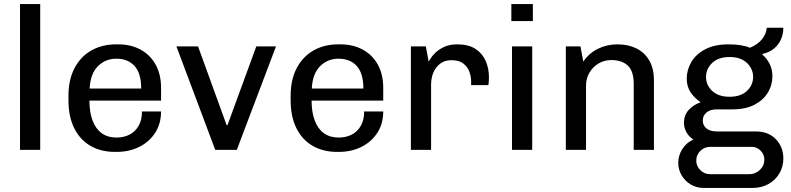

<svg xmlns="http://www.w3.org/2000/svg" viewBox="-20 -740 3906 948"><path d="M78.8 0V-720H178.5V0Z M547 10Q479 10 427.2 -19.6Q375.5 -49.2 346.8 -106.5Q318 -163.8 318 -245V-266Q318 -347.5 348.5 -404.6Q379 -461.8 432 -491.4Q485 -521 553 -521H563.8Q626 -521 673.9 -495.1Q721.8 -469.2 748.5 -420.9Q775.2 -372.5 775.2 -306.5V-243.2H421.5Q421.5 -186 437 -144.9Q452.5 -103.8 482.2 -82.2Q512 -60.8 555.2 -60.8Q590.8 -60.8 619 -75Q647.2 -89.2 664.1 -118Q681 -146.8 681 -189.8H775.2Q775.2 -129 746 -84.1Q716.8 -39.2 667.2 -14.6Q617.8 10 555.8 10ZM422.5 -302.8H677.2Q677.2 -378 644.5 -414.1Q611.8 -450.2 554.2 -450.2Q500.8 -450.2 463.5 -413.2Q426.2 -376.2 422.5 -302.8Z M1042.8 0 851 -511H957.8L1099 -122H1103.2L1245.5 -511H1342.8L1149.2 0Z M1644 10Q1576 10 1524.2 -19.6Q1472.5 -49.2 1443.8 -106.5Q1415 -163.8 1415 -245V-266Q1415 -347.5 1445.5 -404.6Q1476 -461.8 1529 -491.4Q1582 -521 1650 -521H1660.8Q1723 -521 1770.9 -495.1Q1818.8 -469.2 1845.5 -420.9Q1872.2 -372.5 1872.2 -306.5V-243.2H1518.5Q1518.5 -186 1534 -144.9Q1549.5 -103.8 1579.2 -82.2Q1609 -60.8 1652.2 -60.8Q1687.8 -60.8 1716 -75Q1744.2 -89.2 1761.1 -118Q1778 -146.8 1778 -189.8H1872.2Q1872.2 -129 1843 -84.1Q1813.8 -39.2 1764.2 -14.6Q1714.8 10 1652.8 10ZM1519.5 -302.8H1774.2Q1774.2 -378 1741.5 -414.1Q1708.8 -450.2 1651.2 -450.2Q1597.8 -450.2 1560.5 -413.2Q1523.2 -376.2 1519.5 -302.8Z M2008.8 0V-511H2082.5L2096.5 -435.8Q2098 -438 2105.8 -451Q2113.5 -464 2130.4 -480.2Q2147.2 -496.5 2173.8 -508.8Q2200.2 -521 2238.5 -521Q2292.2 -521 2326.4 -499.4Q2360.5 -477.8 2377.4 -440.8Q2394.2 -403.8 2394.2 -357.2Q2394.2 -346.5 2393.2 -336.1Q2392.2 -325.8 2391.5 -319.8H2306.2V-338.8Q2306.2 -361.2 2297.6 -385.4Q2289 -409.5 2268 -426.1Q2247 -442.8 2209 -442.8Q2181 -442.8 2161.6 -431Q2142.2 -419.2 2130.4 -401.2Q2118.5 -383.2 2113.5 -363Q2108.5 -342.8 2108.5 -325.5V0Z M2508 0V-511H2607.8V0ZM2504.8 -636V-720H2611V-636Z M2773.8 0V-511H2846L2860 -435.8Q2888.2 -477.5 2932.4 -499.2Q2976.5 -521 3028.8 -521Q3081.8 -521 3122.2 -500.9Q3162.8 -480.8 3185.8 -441.4Q3208.8 -402 3208.8 -343.2V0H3109V-325.5Q3109 -389 3079.8 -416.2Q3050.5 -443.5 2998.2 -443.5Q2963.8 -443.5 2935.4 -426.6Q2907 -409.8 2890.2 -381.1Q2873.5 -352.5 2873.5 -316.2V0Z M3454.8 188Q3419.5 188 3391 171.1Q3362.5 154.2 3345.6 125.9Q3328.8 97.5 3328.8 64Q3328.8 28 3348.8 -3.8Q3368.8 -35.5 3403.5 -51Q3381.5 -65 3369.2 -87.1Q3357 -109.2 3357 -134.2Q3357 -171 3379.8 -196.5Q3402.5 -222 3439.5 -235.2Q3408.5 -256 3389.6 -284.4Q3370.8 -312.8 3370.8 -352Q3370.8 -394.8 3393.4 -433.5Q3416 -472.2 3461.8 -496.6Q3507.5 -521 3577 -521Q3608.8 -521 3635.5 -517Q3662.2 -513 3682.8 -504.2Q3721 -520.2 3742.1 -546Q3763.2 -571.8 3766 -603H3847.8Q3847.8 -571.2 3835.4 -544.1Q3823 -517 3799.9 -498.8Q3776.8 -480.5 3745 -474L3744 -470.8Q3767 -451 3780.4 -424Q3793.8 -397 3793.8 -363.5Q3793.8 -319.5 3771 -282.4Q3748.2 -245.2 3704.5 -222.6Q3660.8 -200 3597.2 -200H3519Q3488 -200 3469 -185.1Q3450 -170.2 3450 -145Q3450 -120.8 3468.2 -105.9Q3486.5 -91 3519 -91H3711.8Q3774.5 -91 3811.1 -52.4Q3847.8 -13.8 3847.8 42.2Q3847.8 82.5 3828.5 115.8Q3809.2 149 3774.6 168.5Q3740 188 3694.2 188ZM3487.2 120.2H3678.5Q3709.2 120.2 3731.6 99.2Q3754 78.2 3754 48Q3754 22.8 3735.6 3.9Q3717.2 -15 3690.5 -15H3487.2Q3458 -15 3437.9 5Q3417.8 25 3417.8 52.8Q3417.8 80 3437.9 100.1Q3458 120.2 3487.2 120.2ZM3582.2 -262.2Q3637.2 -262.2 3667.9 -291Q3698.5 -319.8 3698.5 -360Q3698.5 -400.2 3667.9 -429.4Q3637.2 -458.5 3582.2 -458.5Q3527.2 -458.5 3496.6 -429.4Q3466 -400.2 3466 -360Q3466 -319.8 3496.6 -291Q3527.2 -262.2 3582.2 -262.2Z"/></svg>

Font: Chivo Medium
Style: Regular
Weight: 500
Designer: Hector Gatti
Foundry: Omnibus-Type
Version: Version 2.002